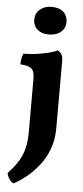

<svg xmlns="http://www.w3.org/2000/svg" viewBox="-62 -725 434 1008"><g transform="rotate(5 155.0 -221.5)"><path d="M49 249Q36 242 26.5 228Q17 214 14 197Q50 159 69.5 126Q89 93 97.5 56.5Q106 20 106 -28V-306Q106 -330 100.5 -345Q95 -360 79 -367.5Q63 -375 31 -377Q31 -392 33.5 -406.5Q36 -421 42 -434Q76 -434 111.5 -439Q147 -444 176 -451.5Q205 -459 219 -467Q232 -462 240 -449.5Q248 -437 248 -414V-59Q248 1 229.5 50.5Q211 100 181 138Q151 176 116.5 204Q82 232 49 249ZM164 -546Q128 -546 105.5 -565.5Q83 -585 83 -616Q83 -652 108 -672Q133 -692 168 -692Q209 -692 231 -672Q253 -652 253 -617Q253 -587 229 -566.5Q205 -546 164 -546Z"/></g></svg>

Font: Vollkorn
Style: Bold
Weight: 700
Designer: Friedrich Althausen
Foundry: Friedrich Althausen
Version: Version 5.000